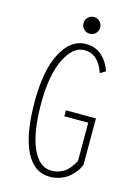

<svg xmlns="http://www.w3.org/2000/svg" viewBox="-129 -920 707 1000"><g transform="rotate(15 225.0 -420.0)"><path d="M282 -775.8Q269 -762.5 250 -762.5Q231 -762.5 218 -775.8Q205 -789 205 -807.5Q205 -826 218 -839.2Q231 -852.5 250 -852.5Q269 -852.5 282 -839.2Q295 -826 295 -807.5Q295 -789 282 -775.8ZM396 -345V-95Q391.5 -84 384.8 -72Q378 -60 364.5 -44.5Q351 -29 334.5 -17.2Q318 -5.5 293.5 2.8Q269 11 241 11Q156 11 110.5 -80.8Q65 -172.5 65 -348Q65 -519 115.5 -612.5Q166 -706 246 -706Q299 -706 333.8 -674Q368.5 -642 383 -595L354 -578Q322.5 -673 246 -673Q185.5 -673 142.8 -586.8Q100 -500.5 100 -348Q100 -191 137.8 -106.5Q175.5 -22 241 -22Q262.5 -22 281 -28.2Q299.5 -34.5 311.2 -42.5Q323 -50.5 334.5 -64.2Q346 -78 351 -86Q356 -94 363 -107V-313H234V-345Z"/></g></svg>

Font: League Mono Condensed Thin
Style: Regular
Weight: 100
Width: 1
Designer: Tyler Finck
Foundry: The League of Moveable Type / Tyler Finck
Version: Version 2.210